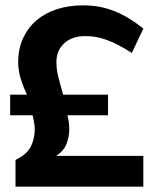

<svg xmlns="http://www.w3.org/2000/svg" viewBox="-20 -698 594 718"><path d="M38 0V-100Q80 -120 95 -149.5Q110 -179 110 -215Q110 -227 107.5 -240Q105 -253 102 -267H18V-344H81Q66 -375 57 -405.5Q48 -436 48 -465Q48 -515 66 -554.5Q84 -594 116 -621.5Q148 -649 192.5 -663.5Q237 -678 291 -678Q353 -678 406.5 -657Q460 -636 516 -591L473 -500Q445 -518 421.5 -530Q398 -542 377 -549.5Q356 -557 337 -560Q318 -563 298 -563Q250 -563 220.5 -536.5Q191 -510 191 -465Q191 -437 199 -406.5Q207 -376 216 -344H384V-267H232Q239 -242 239 -215Q239 -186 228.5 -159.5Q218 -133 190 -115H516V0Z"/></svg>

Font: Celebes
Style: Bold
Weight: 700
Designer: Anugrah Pasau
Foundry: Lafontype
Version: Version 1.000; ttfautohint (v1.8.4)